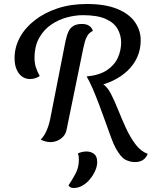

<svg xmlns="http://www.w3.org/2000/svg" viewBox="-20 -700 760 962"><path d="M450 -266 414 -317Q478 -323 516 -348.5Q554 -374 570.5 -411Q587 -448 587 -487Q587 -523 569.5 -554.5Q552 -586 510 -605Q468 -624 395 -624Q358 -624 316 -613Q274 -602 237 -577Q200 -552 176.5 -510.5Q153 -469 153 -409Q153 -385 159 -365Q165 -345 179 -319Q169 -312 156.5 -308Q144 -304 130 -304Q108 -304 90.5 -316.5Q73 -329 63 -352.5Q53 -376 53 -409Q53 -463 79 -511.5Q105 -560 153.5 -598Q202 -636 268 -658Q334 -680 415 -680Q507 -680 567 -655.5Q627 -631 656 -589.5Q685 -548 685 -498Q685 -453 668 -414.5Q651 -376 619.5 -346Q588 -316 545 -295.5Q502 -275 450 -266ZM233 12Q222 12 209 9Q196 6 184 -1Q194 -10 203.5 -26Q213 -42 220 -62Q227 -82 231 -101L308 -493Q314 -522 323 -541.5Q332 -561 348.5 -570.5Q365 -580 390 -580Q415 -580 428.5 -569.5Q442 -559 445 -545Q428 -537 418.5 -522Q409 -507 405 -490Q401 -473 397 -457L314 -52Q310 -30 297 -16Q284 -2 267 5Q250 12 233 12ZM657 112Q631 112 608 100Q585 88 559 41Q549 23 536.5 -11Q524 -45 509 -87.5Q494 -130 477.5 -173.5Q461 -217 445 -254.5Q429 -292 414 -317L495 -279Q517 -266 535.5 -230.5Q554 -195 572 -149.5Q590 -104 611 -58.5Q632 -13 658.5 22.5Q685 58 720 71Q713 90 697 101Q681 112 657 112ZM349 242Q340 242 334 239Q328 236 323 229Q342 201 358.5 170Q375 139 375 102Q375 92 374.5 85.5Q374 79 370 69Q380 64 391.5 61.5Q403 59 414 59Q435 59 451 71Q467 83 467 112Q467 133 457 155.5Q447 178 430.5 198Q414 218 393 230Q372 242 349 242Z"/></svg>

Font: Sansita Swashed Light Light
Style: Regular
Weight: 300
Version: Version 1.003